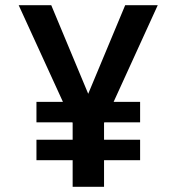

<svg xmlns="http://www.w3.org/2000/svg" viewBox="-20 -720 690 740"><path d="M120.5 -102.5V-181.5H260V-246L259 -248.5H120.5V-327.5H222.5L52 -700H177.5L320 -358.5L462.5 -700H588L418 -327.5H520V-248.5H382L381 -246V-181.5H520V-102.5H381V0H260V-102.5Z"/></svg>

Font: Trispace Medium
Style: Regular
Weight: 500
Designer: Tyler Finck
Foundry: Etcetera Type Company
Version: Version 1.210; ttfautohint (v1.8.3)